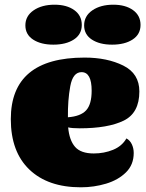

<svg xmlns="http://www.w3.org/2000/svg" viewBox="-20 -775 620 817"><path d="M26 0ZM549 -124Q549 -74 516 -41.5Q483 -9 431.5 6.5Q380 22 324 22Q184 22 105 -53.5Q26 -129 26 -268Q26 -530 340 -530Q436 -530 504.5 -496Q573 -462 573 -386Q573 -294 506 -261.5Q439 -229 319 -229Q286 -229 270 -233Q275 -178 299.5 -150Q324 -122 379 -122Q423 -122 461 -137.5Q499 -153 518 -186Q533 -178 541 -161Q549 -144 549 -124ZM269 -276Q323 -280 346.5 -305.5Q370 -331 370 -389Q370 -468 327 -468Q290 -468 279 -408Q268 -348 269 -276ZM578 -669Q578 -629 544.5 -607Q511 -585 457 -585Q404 -585 371 -606.5Q338 -628 338 -667Q338 -707 373 -731Q408 -755 462 -755Q514 -755 546 -732Q578 -709 578 -669ZM328 -669Q328 -629 294.5 -607Q261 -585 207 -585Q154 -585 121 -606.5Q88 -628 88 -667Q88 -707 123 -731Q158 -755 212 -755Q264 -755 296 -732Q328 -709 328 -669Z"/></svg>

Font: Sansita Black
Style: Regular
Weight: 900
Designer: Pablo Cosgaya
Foundry: Omnibus-Type
Version: Version 1.006; ttfautohint (v1.5)